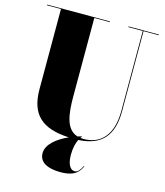

<svg xmlns="http://www.w3.org/2000/svg" viewBox="-139 -855 1029 1196"><g transform="rotate(15 375.0 -256.5)"><path d="M499.5 164 496.5 162C481.5 190 469.5 208.5 447.5 208.5C423.5 208.5 399.5 181.5 399.5 115.5C399.5 70 409.5 35.5 420 14.5C570.5 6.5 637.5 -73.5 637.5 -230V-745.5H735.5V-750H539.5V-745.5H632.5V-230C632.5 -66 553 0 450.5 0C443 0 436 -0.5 429 -1.5C432 -5.5 434.5 -8 436.5 -9.5L435 -13C427 -11 418.5 -8.5 410 -5.5C332.5 -29 320 -125.5 320 -240V-745.5H420V-750H15V-745.5H105V-230C105 -67.5 181.5 5.5 359 14C289.5 45 226.5 92.5 226.5 151C226.5 211 283.5 237 364.5 237C465.5 237 484.5 192 499.5 164Z"/></g></svg>

Font: Bodoni* 36pt Fatface
Style: Regular
Weight: 900
Version: Version 2.3